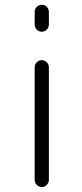

<svg xmlns="http://www.w3.org/2000/svg" viewBox="-20 -793 337 792"><path d="M123 -691.4V-744.1Q123 -755.9 131.8 -764.6Q140.6 -773.4 152.3 -773.4Q164.1 -773.4 172.9 -764.6Q181.6 -755.9 181.6 -744.1V-691.4Q181.6 -679.7 172.9 -670.9Q164.1 -662.1 152.3 -662.1Q140.6 -662.1 131.8 -670.9Q123 -679.7 123 -691.4ZM123 -50.8V-515.6Q123 -527.3 131.8 -536.1Q140.6 -544.9 152.3 -544.9Q164.1 -544.9 172.9 -536.1Q181.6 -527.3 181.6 -515.6V-50.8Q181.6 -39.1 172.9 -30.3Q164.1 -21.5 152.3 -21.5Q140.6 -21.5 131.8 -30.3Q123 -39.1 123 -50.8Z"/></svg>

Font: Gen Jyuu Gothic P Light
Style: Regular
Weight: 200
Designer: [Source Han Sans]
Ryoko NISHIZUKA  (kana & ideographs); Paul D. Hunt (Latin, Greek & Cyrillic); Wenlong ZHANG  (bopomofo
Version: Version 1.002.20150607